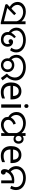

<svg xmlns="http://www.w3.org/2000/svg" viewBox="2180 -2958 789 5190"><g transform="rotate(90 2575.0 -362.5)"><path d="M192 -217Q139 -242 103 -277.5Q67 -313 49.5 -355Q32 -397 32 -442Q32 -506 65.5 -556.5Q99 -607 158 -636.5Q217 -666 295 -666Q355 -666 413.5 -646Q472 -626 520.5 -586.5Q569 -547 597.5 -487Q626 -427 626 -347L565 -344Q565 -408 541.5 -455Q518 -502 479.5 -532.5Q441 -563 395 -578Q349 -593 303 -593Q249 -593 205.5 -573.5Q162 -554 136.5 -519Q111 -484 111 -436Q111 -387 141.5 -342Q172 -297 233 -265L192 -217ZM555 -482 559 -510 555 -658H633V12H592L104 -111L88 -157L343 -402L390 -351L160 -128L153 -174L615 -58L555 -6Z M727 -414Q727 -474 753 -520.5Q779 -567 825.5 -599.5Q872 -632 932 -649Q992 -666 1059 -666Q1128 -666 1189 -648.5Q1250 -631 1297 -598Q1344 -565 1370.5 -517.5Q1397 -470 1397 -409Q1397 -360 1381.5 -317Q1366 -274 1337 -240L1270 -276Q1293 -304 1305 -337Q1317 -370 1317 -408Q1317 -454 1296 -488.5Q1275 -523 1239 -546.5Q1203 -570 1156 -581.5Q1109 -593 1057 -593Q986 -593 928 -570Q870 -547 836.5 -505Q803 -463 803 -406Q803 -382 811.5 -353Q820 -324 839 -297.5Q858 -271 890 -253L863 -196Q794 -235 760.5 -292Q727 -349 727 -414ZM844 -179Q844 -240 878.5 -295.5Q913 -351 975 -398L1010 -352Q967 -313 943.5 -270.5Q920 -228 920 -183Q920 -144 937.5 -116.5Q955 -89 984.5 -75Q1014 -61 1050 -61Q1087 -61 1114 -75.5Q1141 -90 1156 -114.5Q1171 -139 1171 -169Q1171 -194 1162 -214Q1153 -234 1137 -246Q1121 -258 1099 -258L1098 -303Q1114 -303 1126 -296Q1138 -289 1144.5 -277.5Q1151 -266 1151 -251Q1151 -226 1134.5 -212.5Q1118 -199 1096 -199Q1072 -199 1055.5 -215Q1039 -231 1039 -257Q1039 -288 1061 -304.5Q1083 -321 1113 -321Q1142 -321 1172 -305Q1202 -289 1222.5 -256Q1243 -223 1243 -172Q1243 -129 1222 -87.5Q1201 -46 1158 -19Q1115 8 1047 8Q989 8 943 -14Q897 -36 870.5 -78Q844 -120 844 -179Z M1968 -154Q2021 -198 2048 -255Q2075 -312 2075 -369Q2075 -423 2052 -465Q2029 -507 1990 -535.5Q1951 -564 1900.5 -578.5Q1850 -593 1794 -593Q1742 -593 1696 -580.5Q1650 -568 1614 -544Q1578 -520 1557.5 -485Q1537 -450 1537 -405Q1537 -362 1556.5 -321.5Q1576 -281 1610 -254L1582 -198Q1521 -238 1491 -294.5Q1461 -351 1461 -412Q1461 -475 1489 -522.5Q1517 -570 1564.5 -602Q1612 -634 1672 -650Q1732 -666 1796 -666Q1864 -666 1928 -648Q1992 -630 2043 -595Q2094 -560 2124.5 -507Q2155 -454 2155 -384Q2155 -335 2139 -287Q2123 -239 2093 -197Q2063 -155 2021 -123L2037 -184L2152 -38L2088 9ZM1740 8Q1688 8 1646 -14.5Q1604 -37 1579.5 -78Q1555 -119 1555 -174Q1555 -229 1579.5 -269.5Q1604 -310 1646 -332.5Q1688 -355 1740 -355Q1792 -355 1834.5 -332.5Q1877 -310 1902.5 -269.5Q1928 -229 1928 -174Q1928 -119 1902.5 -78Q1877 -37 1834.5 -14.5Q1792 8 1740 8ZM1741 -57Q1791 -57 1823.5 -89Q1856 -121 1856 -174Q1856 -226 1823.5 -257.5Q1791 -289 1741 -289Q1691 -289 1659 -257.5Q1627 -226 1627 -174Q1627 -122 1659.5 -89.5Q1692 -57 1741 -57Z M2445 -546Q2514 -546 2563.5 -516Q2613 -486 2639.5 -431.5Q2666 -377 2666 -304V-251H2299Q2301 -160 2345.5 -112.5Q2390 -65 2470 -65Q2521 -65 2560.5 -74.5Q2600 -84 2642 -102V-25Q2601 -7 2561 1.5Q2521 10 2466 10Q2390 10 2331.5 -21Q2273 -52 2240.5 -113.5Q2208 -175 2208 -264Q2208 -352 2237.5 -415Q2267 -478 2320.5 -512Q2374 -546 2445 -546ZM2444 -474Q2381 -474 2344.5 -433.5Q2308 -393 2301 -321H2574Q2574 -367 2560 -401Q2546 -435 2517.5 -454.5Q2489 -474 2444 -474Z M2890 -536V0H2802V-536ZM2847 -737Q2867 -737 2882.5 -723.5Q2898 -710 2898 -681Q2898 -653 2882.5 -639Q2867 -625 2847 -625Q2825 -625 2810 -639Q2795 -653 2795 -681Q2795 -710 2810 -723.5Q2825 -737 2847 -737Z M3737 -606Q3775 -606 3803.5 -588Q3832 -570 3848 -539Q3864 -508 3864 -469Q3864 -431 3848.5 -400Q3833 -369 3804.5 -351Q3776 -333 3738 -333Q3705 -333 3675 -348Q3645 -363 3626 -393Q3607 -423 3607 -468Q3607 -511 3624.5 -542Q3642 -573 3672 -589.5Q3702 -606 3737 -606ZM3728 -551Q3698 -551 3676 -530Q3654 -509 3654 -468Q3654 -428 3676 -408Q3698 -388 3728 -388Q3763 -388 3781.5 -412.5Q3800 -437 3800 -469Q3800 -501 3781.5 -526Q3763 -551 3728 -551ZM3154 -185Q3105 -210 3072.5 -245Q3040 -280 3023.5 -323.5Q3007 -367 3007 -416Q3007 -476 3031.5 -522.5Q3056 -569 3098 -601Q3140 -633 3193 -649.5Q3246 -666 3304 -666Q3369 -666 3430.5 -646Q3492 -626 3541 -586.5Q3590 -547 3619 -487Q3648 -427 3648 -347L3586 -344Q3586 -405 3564 -451.5Q3542 -498 3503.5 -529.5Q3465 -561 3415.5 -577Q3366 -593 3312 -593Q3252 -593 3200.5 -571Q3149 -549 3118 -506.5Q3087 -464 3087 -402Q3087 -356 3110.5 -313.5Q3134 -271 3183 -243L3154 -185ZM3348 7Q3292 7 3244.5 -15.5Q3197 -38 3168.5 -79Q3140 -120 3140 -178Q3140 -227 3162 -269.5Q3184 -312 3224.5 -344.5Q3265 -377 3320 -395L3347 -333Q3292 -314 3255.5 -275.5Q3219 -237 3219 -187Q3219 -148 3239.5 -121Q3260 -94 3291.5 -80Q3323 -66 3356 -66Q3399 -66 3444.5 -84Q3490 -102 3528 -137Q3566 -172 3587 -224L3625 -180Q3601 -116 3556.5 -74.5Q3512 -33 3457.5 -13Q3403 7 3348 7ZM3581 -115 3576 -153V-462L3580 -501L3576 -658H3654V0H3576Z M4166 -546Q4235 -546 4284.5 -516Q4334 -486 4360.5 -431.5Q4387 -377 4387 -304V-251H4020Q4022 -160 4066.5 -112.5Q4111 -65 4191 -65Q4242 -65 4281.5 -74.5Q4321 -84 4363 -102V-25Q4322 -7 4282 1.5Q4242 10 4187 10Q4111 10 4052.5 -21Q3994 -52 3961.5 -113.5Q3929 -175 3929 -264Q3929 -352 3958.5 -415Q3988 -478 4041.5 -512Q4095 -546 4166 -546ZM4165 -474Q4102 -474 4065.5 -433.5Q4029 -393 4022 -321H4295Q4295 -367 4281 -401Q4267 -435 4238.5 -454.5Q4210 -474 4165 -474Z M4605 -182Q4540 -217 4505 -277.5Q4470 -338 4470 -409Q4470 -472 4496 -520Q4522 -568 4566.5 -600.5Q4611 -633 4668 -649.5Q4725 -666 4788 -666Q4853 -666 4912.5 -649Q4972 -632 5018 -598.5Q5064 -565 5090.5 -515.5Q5117 -466 5117 -401Q5117 -355 5105 -315Q5093 -275 5070 -241L5001 -276Q5018 -302 5028 -333Q5038 -364 5038 -399Q5038 -447 5017 -483.5Q4996 -520 4960.5 -544.5Q4925 -569 4880 -581Q4835 -593 4787 -593Q4739 -593 4696 -581Q4653 -569 4620.5 -545Q4588 -521 4569 -485.5Q4550 -450 4550 -404Q4550 -355 4573 -312Q4596 -269 4639 -243L4605 -182ZM4630 8Q4608 8 4590 -4Q4572 -16 4561.5 -38.5Q4551 -61 4551 -92Q4551 -136 4571 -182Q4591 -228 4628.5 -267Q4666 -306 4720.5 -330Q4775 -354 4844 -354Q4866 -354 4890.5 -352Q4915 -350 4934 -346V0H4856V-310L4901 -283Q4886 -286 4872.5 -287Q4859 -288 4847 -288Q4797 -288 4755.5 -270Q4714 -252 4684.5 -222.5Q4655 -193 4639 -156.5Q4623 -120 4623 -84Q4623 -69 4630 -56.5Q4637 -44 4645 -33L4587 -96Q4589 -106 4595.5 -112Q4602 -118 4611 -121Q4620 -124 4629 -124Q4651 -124 4666.5 -114.5Q4682 -105 4690.5 -89.5Q4699 -74 4699 -57Q4699 -38 4690 -23.5Q4681 -9 4665.5 -0.5Q4650 8 4630 8Z"/></g></svg>

Font: loriya05
Style: Book
Weight: 400
Designer: Jelle Bosma - Monotype Design Team
Foundry: Monotype Imaging Inc.
Version: Version 2.003